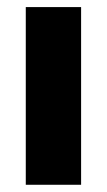

<svg xmlns="http://www.w3.org/2000/svg" viewBox="-20 -511 296 531"><path d="M51.3 0V-491.4H204.3V0Z"/></svg>

Font: Anek Gurmukhi Medium
Style: Regular
Weight: 500
Designer: Sarang Kulkarni (Gurmukhi), Yesha Goshar (Latin)
Foundry: Ek Type
Version: Version 1.003